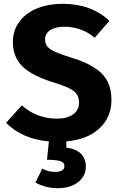

<svg xmlns="http://www.w3.org/2000/svg" viewBox="-20 -731 640 1013"><path d="M330 15V48Q381 54 407 80Q433 106 433 147Q433 198 392 230Q351 262 284 262Q250 262 219.5 253.5Q189 245 167 232L203 159Q237 176 267 176Q320 176 320 145Q320 126 298 119Q276 112 228 112L238 15Q98 3 12 -83L95 -175Q174 -105 282 -105Q334 -105 365.5 -127.5Q397 -150 397 -190Q397 -228 370.5 -249.5Q344 -271 272 -293Q150 -330 99 -380Q48 -430 48 -509Q48 -571 82.5 -617Q117 -663 176.5 -687Q236 -711 309 -711Q462 -711 557 -621L480 -532Q445 -561 404.5 -575.5Q364 -590 321 -590Q273 -590 245.5 -572.5Q218 -555 218 -522Q218 -500 230.5 -485Q243 -470 272 -457Q301 -444 359 -426Q465 -394 516.5 -343.5Q568 -293 568 -203Q568 -113 505 -54Q442 5 330 15Z"/></svg>

Font: Fira Mono
Style: Bold
Weight: 700
Monospace: yes
Designer: Carrois Corporate & Edenspiekermann AG
Foundry: Carrois Corporate GbR & Edenspiekermann AG
Version: Version 3.206